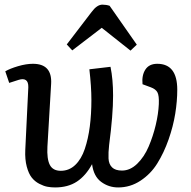

<svg xmlns="http://www.w3.org/2000/svg" viewBox="-20 -800 830 834"><path d="M574.2 -606 546.9 -580.1 421.9 -679.2 293.9 -581.1 270 -606.9 377.9 -748Q401.4 -779.8 424.8 -779.8Q441.4 -779.8 456.1 -774.9ZM460 -509.8Q471.2 -455.1 471.2 -384.8Q471.2 -300.8 454.1 -170.9Q450.2 -136.7 451.4 -111.8Q452.6 -86.9 466.8 -73Q481 -59.1 509.8 -59.1Q545.4 -59.1 575.9 -88.6Q606.4 -118.2 625.7 -163.3Q645 -208.5 656.5 -257.1Q668 -305.7 669.9 -348.1Q671.4 -384.8 663.8 -398.9Q656.2 -413.1 634.8 -420.9L599.1 -434.1Q595.2 -473.1 611.6 -498Q627.9 -522.9 663.1 -522.9Q750 -522.9 750 -410.2Q750 -360.8 741.2 -306.2Q732.4 -251.5 712.2 -193.8Q691.9 -136.2 663.3 -90.3Q634.8 -44.4 590.3 -15.1Q545.9 14.2 493.2 14.2Q452.1 14.2 419.4 -10Q386.7 -34.2 379.9 -86.9Q352.5 -36.6 314 -11.2Q275.4 14.2 219.2 14.2Q201.7 14.2 185.8 11.2Q169.9 8.3 150.6 -1.7Q131.3 -11.7 117.9 -28.6Q104.5 -45.4 96.2 -76.4Q87.9 -107.4 89.8 -148.9L103 -420.9Q103.5 -444.3 92.5 -451.9Q81.5 -459.5 61 -453.1L20 -439.9L2.9 -490.2Q22.9 -502 58.3 -512.5Q93.8 -522.9 123 -522.9Q207 -522.9 202.1 -436L186 -163.1Q183.1 -109.9 196.3 -84Q209.5 -58.1 244.1 -58.1Q280.3 -58.1 306.9 -83.5Q333.5 -108.9 348.4 -153.3Q363.3 -197.8 370.1 -250.7Q377 -303.7 377 -366.2Q377 -423.3 368.2 -499Z"/></svg>

Font: Literata Book Medium
Style: Italic
Weight: 500
Italic angle: -3°
Designer: Latin by Veronika Burian and Jose Scaglione. Greek by Irene Vlachou. Cyrillic by Vera Evstafieva
Foundry: TypeTogether
Version: Version 1.003;PS 001.003;hotconv 1.0.88;makeotf.lib2.5.64775